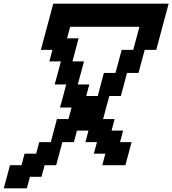

<svg xmlns="http://www.w3.org/2000/svg" viewBox="-54 -895 933 1040"><path d="M-33.7 125H91.3L108.4 62.5H170.9L187.5 0H250Q255.9 -21 267.1 -62.5Q278.3 -104 283.7 -125H346.2L362.8 -187.5H425.3L408.7 -125H471.2L454.1 -62.5H516.6L500 0H625Q630.9 -21 642.1 -62.5Q653.3 -104 658.7 -125H596.2L612.8 -187.5H550.3L566.9 -250H504.4Q509.8 -270.5 521 -312.3Q532.2 -354 538.1 -375H600.6Q606.4 -395.5 617.4 -437.3Q628.4 -479 633.8 -500H696.3Q701.7 -520.5 712.9 -562.3Q724.1 -604 730 -625H792.5Q803.7 -667 825.9 -750.2Q848.1 -833.5 859.4 -875H234.4Q223.1 -833 200.9 -750Q178.7 -667 167.5 -625H230L213.4 -562.5H275.9Q270.5 -541.5 259.3 -500Q248 -458.5 242.2 -437.5H304.7Q299.3 -417 288.1 -375Q276.9 -333 271 -312.5H333.5L316.9 -250H254.4Q248.5 -229 237.5 -187.3Q226.6 -145.5 221.2 -125H158.7L141.6 -62.5H79.1L62.5 0H0Q-5.4 21 -16.6 62.5Q-27.8 104 -33.7 125ZM475.6 -375H413.1L429.7 -437.5H367.2Q373 -458.5 384.3 -500Q395.5 -541.5 400.9 -562.5H338.4Q344.2 -583.5 355.2 -625Q366.2 -666.5 371.6 -687.5H309.1L326.2 -750H701.2Q695.8 -729.5 684.6 -687.5Q673.3 -645.5 667.5 -625H605Q599.6 -604 588.4 -562.3Q577.1 -520.5 571.3 -500H508.8Q502.9 -479 491.9 -437.3Q481 -395.5 475.6 -375Z"/></svg>

Font: Faithful 32x
Style: Oblique
Weight: 400
Foundry: Faithful Resource Pack
Version: Version 1.0; January 27, 2023